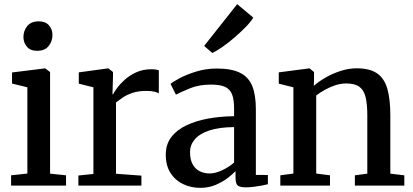

<svg xmlns="http://www.w3.org/2000/svg" viewBox="-20 -895 1992 926"><path d="M33.5 0V-49.5L112 -58V-474L38 -492V-545.5L195.5 -565H198.5L221.5 -547.5V-57.5L298.5 -49.5V0ZM158.5 -650Q126.5 -650 109.8 -669.8Q93 -689.5 93 -716.5Q93 -746 111.2 -769Q129.5 -792 166.5 -792H167.5Q199.5 -792 216.2 -772.8Q233 -753.5 233 -726.5Q233 -696.5 214.8 -673.2Q196.5 -650 159.5 -650Z M358 0V-48.5L430.5 -56V-474L360 -491.5V-546L499.5 -565H503L525 -547.5V-528L522.5 -440H525Q529.5 -449 543.5 -468.8Q557.5 -488.5 580.8 -509.8Q604 -531 636.5 -546Q669 -561 709.5 -561Q724 -561 732.5 -559.5Q741 -558 746 -556V-444.5Q740 -449 724.8 -452.8Q709.5 -456.5 685.5 -456.5Q646.5 -456.5 618.8 -447Q591 -437.5 572 -424.5Q553 -411.5 539.5 -401V-57L662 -48V0Z M946 11Q901.5 11 863.8 -6.8Q826 -24.5 802.8 -60Q779.5 -95.5 779.5 -149.5Q779.5 -199.5 806.8 -234.5Q834 -269.5 880.5 -291.2Q927 -313 986 -323.5Q1045 -334 1109 -334.5V-370Q1109 -413.5 1099.5 -439Q1090 -464.5 1066 -475.8Q1042 -487 997.5 -487Q939.5 -487 896 -469Q852.5 -451 828.5 -438.5L802.5 -490.5Q813.5 -500 846.5 -517.8Q879.5 -535.5 926.5 -550Q973.5 -564.5 1025.5 -564.5Q1096 -564.5 1137.2 -544.2Q1178.5 -524 1196.2 -480.8Q1214 -437.5 1214 -368.5V-51.5L1272 -51V-6.5Q1261 -3.5 1242.5 0Q1224 3.5 1203.5 6Q1183 8.5 1165.5 8.5Q1138.5 8.5 1127.2 0.2Q1116 -8 1116 -37.5V-69.5Q1104 -56.5 1079.5 -37.5Q1055 -18.5 1021.2 -3.8Q987.5 11 946 11ZM992 -58.5Q1018.5 -58.5 1051.2 -73.8Q1084 -89 1109 -111V-282Q1036.5 -281.5 989.5 -265.8Q942.5 -250 919.5 -223Q896.5 -196 896.5 -162Q896.5 -125.5 909 -102.8Q921.5 -80 943 -69.2Q964.5 -58.5 992 -58.5ZM1003.5 -640 964.5 -673.5 1124 -875 1201.5 -810Q1191 -791.5 1166.5 -766.2Q1142 -741 1112 -715Q1082 -689 1053.2 -669Q1024.5 -649 1005 -640Z M1395 -58V-474L1324.5 -491.5V-546L1469.5 -565H1473.5L1494.5 -547.5V-506L1493.5 -481Q1515 -500.5 1548.5 -520Q1582 -539.5 1621.5 -552.5Q1661 -565.5 1700 -565.5Q1762.5 -565.5 1797.8 -541.8Q1833 -518 1847.8 -467.8Q1862.5 -417.5 1862.5 -339V-57.5L1930 -49.5V0H1691.5V-49.5L1751.5 -57.5V-338Q1751.5 -391 1743.5 -425.5Q1735.5 -460 1713.5 -476.2Q1691.5 -492.5 1650 -492.5Q1623.5 -492.5 1597 -483.8Q1570.5 -475 1546.5 -461.5Q1522.5 -448 1505 -434.5V-58L1571.5 -49.5V0H1332V-49.5Z"/></svg>

Font: Merriweather 24pt Medium
Style: Regular
Weight: 500
Designer: Eben Sorkin
Foundry: Eben Sorkin
Version: Version 2.100